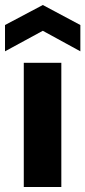

<svg xmlns="http://www.w3.org/2000/svg" viewBox="-49 -747 341 767"><path d="M46 0V-496H196V0ZM-29 -542V-647L122 -727L272 -647V-542L122 -624Z"/></svg>

Font: DM Sans 9pt 36pt Black
Style: Regular
Weight: 900
Version: Version 4.004;gftools[0.9.30]